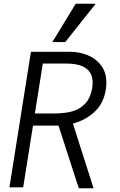

<svg xmlns="http://www.w3.org/2000/svg" viewBox="-20 -1002 640 1027"><path d="M145.5 -725H354.5Q403.5 -725 448 -707.2Q492.5 -689.5 520.8 -652.2Q549 -615 549 -560Q549 -543 546 -523.5Q535 -450.5 487 -405Q439 -359.5 370 -341L480.5 5H401.5L293 -330H282.5H156.5L104 0H30.5ZM473.5 -533.5Q475.5 -546 475.5 -559.5Q475.5 -662 334.5 -662H209L166.5 -395H267Q321 -395 362 -405Q403 -415 433.5 -445.5Q464 -476 473.5 -533.5ZM260 -777 385 -982H492L329 -777Z"/></svg>

Font: JuliaMono Light
Style: Italic
Weight: 300
Italic angle: -9°
Monospace: yes
Designer: cormullion
Foundry: corm
Version: Version 0.054; ttfautohint (v1.8.4)